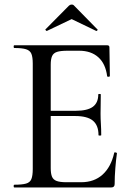

<svg xmlns="http://www.w3.org/2000/svg" viewBox="-20 -824 582 844"><path d="M469 0H43Q40 0 40 -6Q40 -12 43 -12Q77 -12 94.5 -17Q112 -22 118 -37Q124 -52 124 -81V-544Q124 -573 118 -587.5Q112 -602 94.5 -607.5Q77 -613 43 -613Q40 -613 40 -619Q40 -625 43 -625H451Q461 -625 461 -616L463 -490Q463 -487 457.5 -486.5Q452 -486 451 -489Q444 -544 412 -572.5Q380 -601 328 -601H277Q247 -601 231 -596Q215 -591 209 -577.5Q203 -564 203 -540V-85Q203 -61 208.5 -47.5Q214 -34 229 -28.5Q244 -23 271 -23H337Q394 -23 431 -56.5Q468 -90 482 -152Q482 -155 488 -154Q494 -153 494 -150Q490 -123 487 -85Q484 -47 484 -15Q484 0 469 0ZM413 -230Q413 -273 388.5 -293.5Q364 -314 310 -314H165V-337H313Q364 -337 388 -354.5Q412 -372 412 -409Q412 -411 417.5 -411Q423 -411 423 -409Q423 -378 422.5 -361Q422 -344 422 -325Q422 -302 423.5 -279Q425 -256 425 -230Q425 -228 419 -228Q413 -228 413 -230ZM180 -695 283 -799Q288 -804 295 -804Q302 -804 306 -799L408 -695Q411 -694 408 -690.5Q405 -687 403 -688L295 -740L186 -688Q185 -687 181.5 -690.5Q178 -694 180 -695Z"/></svg>

Font: Cormorant Infant Light Medium
Style: Regular
Weight: 500
Version: Version 4.001